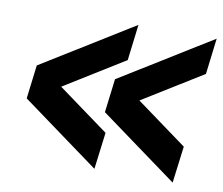

<svg xmlns="http://www.w3.org/2000/svg" viewBox="-67 -652 849 730"><g transform="rotate(10 357.5 -287.0)"><path d="M643 -3 343 -222 359 -352 713 -571 696 -432 386 -240 398 -337 661 -145ZM341 -3 41 -222 57 -352 411 -571 394 -432 84 -240 96 -337 359 -145Z"/></g></svg>

Font: Inclusive Sans
Style: Bold Italic
Weight: 700
Italic angle: -7°
Designer: Olivia King
Foundry: Olivia King
Version: Version 2.004